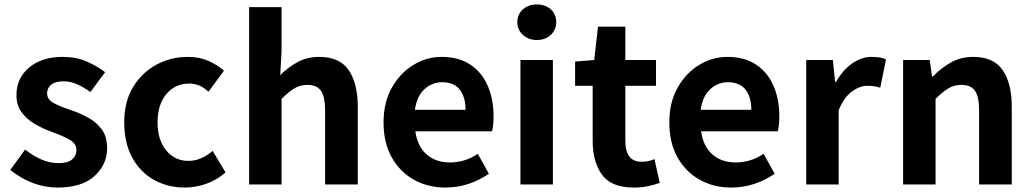

<svg xmlns="http://www.w3.org/2000/svg" viewBox="-20 -830 4646 864"><path d="M239 14Q127 14 26 -65L93 -157Q130 -128 167 -112Q204 -96 243 -96Q285 -96 304.5 -112.5Q324 -129 324 -155Q324 -184 293 -201.5Q262 -219 220 -234Q214 -236 207 -239Q171 -252 136 -272.5Q101 -293 77.5 -324.5Q54 -356 54 -402Q54 -478 111 -526Q168 -574 262 -574Q324 -574 371 -553Q418 -532 453 -505L387 -416Q357 -437 327.5 -450.5Q298 -464 266 -464Q229 -464 210.5 -449Q192 -434 192 -410Q192 -383 219.5 -367.5Q247 -352 287 -339Q296 -336 306 -332Q344 -319 379.5 -299Q415 -279 438.5 -247Q462 -215 462 -163Q462 -90 405.5 -38Q349 14 239 14Z M812 14Q735 14 673 -20.5Q611 -55 575 -121Q539 -187 539 -279Q539 -373 579 -438.5Q619 -504 684 -539Q749 -574 825 -574Q877 -574 917 -556.5Q957 -539 988 -512L918 -417Q880 -454 832 -454Q768 -454 728.5 -406.5Q689 -359 689 -279Q689 -200 728 -153Q767 -106 828 -106Q858 -106 886 -118.5Q914 -131 937 -151L995 -54Q955 -19 907 -2.5Q859 14 812 14Z M1101 0V-798H1247V-597L1241 -492Q1274 -525 1317 -549.5Q1360 -574 1417 -574Q1508 -574 1549 -514.5Q1590 -455 1590 -349V0H1443V-331Q1443 -396 1424 -422Q1405 -448 1364 -448Q1330 -448 1304 -432Q1278 -416 1247 -385V0Z M1984 14Q1906 14 1843 -21Q1780 -56 1743 -121.5Q1706 -187 1706 -279Q1706 -370 1743.5 -436Q1781 -502 1840.5 -538Q1900 -574 1967 -574Q2044 -574 2096 -539.5Q2148 -505 2174.5 -444.5Q2201 -384 2201 -306Q2201 -286 2199 -267.5Q2197 -249 2194 -239H1849Q1859 -170 1900.5 -134.5Q1942 -99 2004 -99Q2073 -99 2130 -138L2180 -48Q2089 14 1984 14ZM1847 -336H2075Q2075 -393 2049 -426.5Q2023 -460 1969 -460Q1925 -460 1890.5 -429Q1856 -398 1847 -336Z M2322 0V-560H2468V0ZM2396 -650Q2358 -650 2333 -673Q2308 -696 2308 -730Q2308 -766 2333 -788Q2358 -810 2396 -810Q2434 -810 2458.5 -788Q2483 -766 2483 -730Q2483 -696 2458.5 -673Q2434 -650 2396 -650Z M2831 14Q2731 14 2689 -44Q2647 -102 2647 -196V-444H2568V-553L2654 -560L2671 -710H2794V-560H2932V-444H2794V-196Q2794 -100 2870 -102Q2884 -102 2898.5 -105.5Q2913 -109 2925 -114L2949 -7Q2927 1 2897.5 7.5Q2868 14 2831 14Z M3270 14Q3192 14 3129 -21Q3066 -56 3029 -121.5Q2992 -187 2992 -279Q2992 -370 3029.5 -436Q3067 -502 3126.5 -538Q3186 -574 3253 -574Q3330 -574 3382 -539.5Q3434 -505 3460.5 -444.5Q3487 -384 3487 -306Q3487 -286 3485 -267.5Q3483 -249 3480 -239H3135Q3145 -170 3186.5 -134.5Q3228 -99 3290 -99Q3359 -99 3416 -138L3466 -48Q3375 14 3270 14ZM3133 -336H3361Q3361 -393 3335 -426.5Q3309 -460 3255 -460Q3211 -460 3176.5 -429Q3142 -398 3133 -336Z M3608 0V-560H3728L3738 -461H3742Q3773 -516 3815.5 -545Q3858 -574 3901 -574Q3948 -574 3967 -562L3941 -435Q3918 -444 3883 -444Q3850 -444 3814.5 -419Q3779 -394 3754 -334V0Z M4044 0V-560H4164L4174 -486H4178Q4214 -523 4258.5 -548.5Q4303 -574 4360 -574Q4451 -574 4492 -514.5Q4533 -455 4533 -349V0H4386V-331Q4386 -396 4367 -422Q4348 -448 4307 -448Q4273 -448 4247 -432Q4221 -416 4190 -385V0Z"/></svg>

Font: Source Han Sans CN Bold
Style: Bold
Weight: 700
Designer: Ryoko NISHIZUKA 西塚涼子 (kana & ideographs); Paul D. Hunt (Latin, Greek & Cyrillic); Wenlong ZHANG 张文龙 (bopomofo); Sandoll 
Foundry: Adobe Systems Incorporated
Version: Version 1.00;May 30, 2023;FontCreator 11.5.0.2422 32-bit